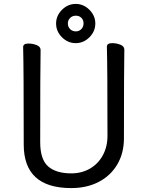

<svg xmlns="http://www.w3.org/2000/svg" viewBox="-20 -935 750 979"><path d="M343 24Q101 24 101 -198Q101 -586 98 -695Q98 -713 125 -713Q147 -713 167 -705Q187 -697 187 -680Q185 -584 185 -210Q185 -122 225.5 -86.5Q266 -51 343 -51Q397 -51 439 -75.5Q481 -100 504.5 -143.5Q528 -187 528 -242Q528 -595 525 -697Q525 -715 552 -715Q574 -715 594 -707Q614 -699 614 -682Q612 -594 612 -230Q612 -154 578 -96.5Q544 -39 483.5 -7.5Q423 24 343 24ZM366 -715Q326 -715 296 -745Q266 -775 266 -815Q266 -855 296 -885Q326 -915 366 -915Q406 -915 436 -885Q466 -855 466 -815Q466 -775 436 -745Q406 -715 366 -715ZM367 -775Q383 -775 394.5 -786.5Q406 -798 406 -816Q406 -833 395 -844Q384 -855 367 -855Q349 -855 337.5 -843.5Q326 -832 326 -816Q326 -798 337.5 -786.5Q349 -775 367 -775Z"/></svg>

Font: LXGW WenKai TC
Style: Bold
Weight: 700
Designer: LXGW / Fontworks Inc.
Foundry: LXGW / Fontworks Inc.
Version: Version 1.330;April 28, 2024